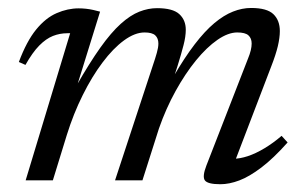

<svg xmlns="http://www.w3.org/2000/svg" viewBox="-20 -464 785 494"><path d="M579.5 -36V-55.5Q597 -55.5 617.5 -62.2Q638 -69 660.5 -82.5Q683 -96 704.5 -114.5L720 -97.5Q683.5 -56.5 652.5 -33Q621.5 -9.5 595.8 0.2Q570 10 547 10Q514.5 10 507.2 0.2Q500 -9.5 511 -38L618 -313Q623 -325 625.2 -334.5Q627.5 -344 627.5 -352Q627.5 -365.5 619.2 -373Q611 -380.5 590.5 -380.5Q567 -380.5 539.5 -361.5Q512 -342.5 484.2 -308.5Q456.5 -274.5 431.8 -229.8Q407 -185 389 -133.5L346.5 0H276L379 -313Q381.5 -321 383.5 -328Q385.5 -335 386.5 -341Q387.5 -347 387.5 -352Q387.5 -365.5 379.5 -373Q371.5 -380.5 352 -380.5Q327 -380.5 299 -360Q271 -339.5 243.8 -303.2Q216.5 -267 192.8 -219.2Q169 -171.5 152 -117L116 0H46L160.5 -378.5Q159 -378.5 157.2 -378.5Q155.5 -378.5 153.5 -378.5Q134 -378.5 116.2 -371.5Q98.5 -364.5 81 -346.8Q63.5 -329 45.5 -297L28.5 -304.5Q48.5 -358 73 -388Q97.5 -418 125.8 -430.2Q154 -442.5 182.5 -442.5Q192 -442.5 201.2 -441.5Q210.5 -440.5 219.5 -438.5Q228.5 -436.5 237.5 -434L178.5 -244H177Q210.5 -302.5 238.2 -341.5Q266 -380.5 290.8 -402.8Q315.5 -425 338.5 -434Q361.5 -443 384 -443Q424.5 -443 441.2 -427.8Q458 -412.5 458 -387.5Q458 -370 452.2 -347.8Q446.5 -325.5 437 -295L427.5 -265.5H425.5Q454.5 -315.5 480.8 -349.8Q507 -384 531.5 -404.5Q556 -425 579.5 -434.2Q603 -443.5 626 -443.5Q667 -443.5 683.5 -427.5Q700 -411.5 700 -384Q700 -367 694.8 -345Q689.5 -323 678 -293.5Z"/></svg>

Font: Newsreader 17pt
Style: Italic
Weight: 400
Italic angle: -17°
Version: Version 1.003